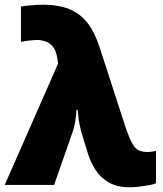

<svg xmlns="http://www.w3.org/2000/svg" viewBox="-22 -786 694 816"><path d="M-2 0 225 -516 222 -536Q217 -571 202.5 -588Q188 -605 170.5 -610.5Q153 -616 138 -616Q124 -616 104.5 -614Q85 -612 67 -608V-758Q76 -760 93.5 -762Q111 -764 130 -765Q149 -766 160 -766Q226 -766 272 -747.5Q318 -729 349 -689.5Q380 -650 401 -586L510 -250Q527 -200 540 -176.5Q553 -153 568.5 -146.5Q584 -140 605 -140Q612 -140 620.5 -141Q629 -142 641 -145V-7Q633 -3 611.5 1Q590 5 567 7.5Q544 10 531 10Q477 10 441.5 -10Q406 -30 385 -62.5Q364 -95 352 -132L324 -224Q320 -239 317 -252.5Q314 -266 312.5 -278Q311 -290 310 -300.5Q309 -311 308 -319H303Q302 -295 297.5 -269Q293 -243 287 -226L208 0Z"/></svg>

Font: Noto Sans Display Black
Style: Regular
Weight: 900
Designer: Monotype Design Team
Foundry: Monotype Imaging Inc.
Version: Version 2.003